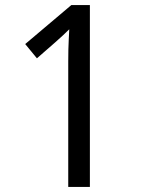

<svg xmlns="http://www.w3.org/2000/svg" viewBox="-20 -734 560 754"><path d="M333 0H248V-492Q248 -519 248.5 -539.5Q249 -560 250 -579.5Q251 -599 252 -619Q239 -606 227 -595Q215 -584 196 -567L125 -505L79 -561L260 -714H333Z"/></svg>

Font: Noto Sans SemiCondensed
Style: Regular
Weight: 400
Width: 4
Version: Version 2.013